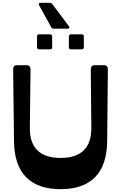

<svg xmlns="http://www.w3.org/2000/svg" viewBox="-20 -1324 856 1358"><path d="M360 -1121H458C471 -1121 475 -1129 467 -1139L350 -1295C345 -1301 340 -1304 332 -1304H267C256 -1304 251 -1296 257 -1286L342 -1132C346 -1124 352 -1121 360 -1121ZM257 -975H334C344 -975 349 -980 349 -990V-1066C349 -1076 344 -1081 334 -1081H257C247 -1081 242 -1076 242 -1066V-990C242 -980 247 -975 257 -975ZM482 -975H558C568 -975 573 -980 573 -990V-1066C573 -1076 568 -1081 558 -1081H482C472 -1081 467 -1076 467 -1066V-990C467 -980 472 -975 482 -975ZM409 14C625 14 736 -102 738 -326L743 -834C743 -852 734 -863 715 -863H650C631 -863 622 -852 622 -833L626 -420C627 -282 558 -207 409 -207C259 -207 190 -282 191 -420L196 -833C196 -852 186 -863 167 -863H101C82 -863 73 -853 73 -834L79 -326C81 -102 192 14 409 14Z"/></svg>

Font: OpenDyslexic3
Style: Regular
Weight: 400
Designer: Abelardo Gonzalez
Version: Version 3.001;PS 003.001;hotconv 1.0.88;makeotf.lib2.5.64775